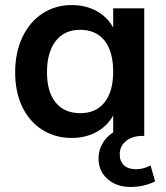

<svg xmlns="http://www.w3.org/2000/svg" viewBox="-20 -538 659 760"><path d="M594 180Q550 202 496 202Q441 202 405.5 170.5Q370 139 370 89Q370 58 385 31Q400 4 428 -14V-81Q405 -39 362 -15.5Q319 8 264 8Q198 8 147 -24.5Q96 -57 68 -115.5Q40 -174 40 -252Q40 -330 68.5 -390.5Q97 -451 148 -484.5Q199 -518 264 -518Q319 -518 362 -494.5Q405 -471 428 -429V-505H551V0H544Q504 0 479 20Q454 40 454 73Q454 101 471 116.5Q488 132 519 132Q546 132 576 117ZM428 -254Q428 -334 394 -377Q360 -420 297 -420Q235 -420 200.5 -375.5Q166 -331 166 -252Q166 -174 200.5 -132Q235 -90 298 -90Q360 -90 394 -133Q428 -176 428 -254Z"/></svg>

Font: Muli
Style: Bold
Weight: 700
Designer: Vernon Adams
Foundry: Vernon Adams
Version: Version 2.001